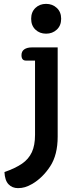

<svg xmlns="http://www.w3.org/2000/svg" viewBox="-20 -736 386 992"><path d="M141 -639Q141 -674 163 -695Q185 -716 218 -716Q251 -716 273.5 -695Q296 -674 296 -639Q296 -604 273.5 -583Q251 -562 218 -562Q185 -562 163 -583Q141 -604 141 -639ZM3 153Q60 133 94 109.5Q128 86 144.5 50.5Q161 15 161 -39V-423H114Q91 -423 91 -451Q91 -471 105.5 -481Q120 -491 144 -491H278V-30Q278 64 239.5 123Q201 182 147 214Q126 226 109 231Q92 236 73 236Q43 236 24 216Q5 196 3 153Z"/></svg>

Font: Maitree SemiBold
Style: Regular
Weight: 600
Designer: CadsonDemak Team
Foundry: CadsonDemak
Version: Version 1.001